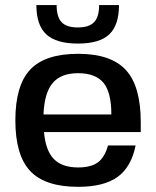

<svg xmlns="http://www.w3.org/2000/svg" viewBox="-20 -720 610 750"><path d="M529.8 -204.1H151.9Q158.2 -131.8 190.2 -98.9Q222.2 -65.9 285.2 -65.9Q335.4 -65.9 362.3 -85.7Q389.2 -105.5 401.9 -151.9H509.8Q492.7 -67.4 439.2 -28.8Q385.7 9.8 285.2 9.8Q156.2 9.8 98.1 -51.8Q40 -113.3 40 -250Q40 -386.7 98.1 -448.2Q156.2 -509.8 285.2 -509.8Q413.6 -509.8 471.7 -446.5Q529.8 -383.3 529.8 -243.2ZM284.2 -434.1Q218.3 -434.1 185.8 -395.8Q153.3 -357.4 149.9 -272.9H415Q415 -358.9 384.3 -396.5Q353.5 -434.1 284.2 -434.1ZM444.8 -700.2Q444.8 -621.6 406.7 -585.7Q368.7 -549.8 284.2 -549.8Q199.7 -549.8 160.9 -585.7Q122.1 -621.6 122.1 -700.2H201.2Q201.2 -654.3 220.5 -633.5Q239.7 -612.8 284.2 -612.8Q328.1 -612.8 347.7 -633.5Q367.2 -654.3 367.2 -700.2Z"/></svg>

Font: Fivo Sans Modern Med
Style: Regular
Weight: 450
Designer: Alexander Slobzheninov
Foundry: Alexander Slobzheninov
Version: 1.0